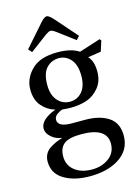

<svg xmlns="http://www.w3.org/2000/svg" viewBox="-140 -796 805 1114"><g transform="rotate(-15 262.5 -239.0)"><path d="M101 -562 218 -695Q241 -720 254 -720Q267 -720 290 -695L407 -562L388 -541L285 -618Q264 -633 254 -633Q244 -633 223 -618L120 -541ZM42 96Q42 71 53 51Q64 31 84.5 18.5Q105 6 119.5 -0.5Q134 -7 157 -14V-16Q122 -20 95.5 -43.5Q69 -67 69 -94Q69 -147 161 -183V-185Q119 -196 86 -233Q53 -270 53 -334Q53 -399 104 -450.5Q155 -502 260 -502Q343 -502 389 -471L517 -512L525 -503L505 -440L426 -428Q456 -398 456 -334Q456 -277 424.5 -238.5Q393 -200 349.5 -185.5Q306 -171 254 -171Q232 -171 203 -174Q186 -169 169 -156.5Q152 -144 152 -125Q152 -82 235 -82H315Q402 -82 455 -47Q508 -12 508 64Q508 153 429 201Q361 242 258 242Q165 242 103.5 205Q42 168 42 96ZM137 91Q137 144 176.5 175.5Q216 207 281 207Q339 207 381.5 176Q424 145 424 89Q424 -7 271 -7Q198 -7 168 16Q137 40 137 91ZM155 -334Q155 -273 184.5 -239.5Q214 -206 258 -206Q303 -206 331.5 -239.5Q360 -273 360 -334Q360 -401 330.5 -434Q301 -467 260 -467Q215 -467 185 -435Q155 -403 155 -334Z"/></g></svg>

Font: Linguistics Pro
Style: Regular
Weight: 400
Designer: Stefan Peev, Context Ltd
Foundry: Stefan Peev, Context Ltd
Version: Version 001.000